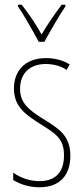

<svg xmlns="http://www.w3.org/2000/svg" viewBox="-20 -783 352 813"><path d="M144 -606H168C194 -653 228 -713 257 -756V-763H241C207 -717 182 -681 156 -637C132 -681 98 -730 72 -763H56V-756C78 -725 117 -656 144 -606ZM278 -123C278 -210 228 -239 162 -280C98 -320 65 -349 65 -407C65 -475 109 -512 174 -512C206 -512 240 -503 262 -487L275 -510C249 -527 213 -537 175 -537C82 -537 39 -479 39 -408C39 -330 90 -296 157 -254C216 -217 251 -195 251 -125C251 -56 217 -16 147 -16C105 -16 65 -31 36 -52V-21C59 -6 98 10 147 10C235 10 278 -43 278 -123Z"/></svg>

Font: Noto Sans Ethiopic ExtraCondensed Thin
Style: Regular
Weight: 100
Width: 2
Designer: Monotype Design Team
Foundry: Monotype Imaging Inc.
Version: Version 2.102